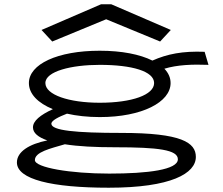

<svg xmlns="http://www.w3.org/2000/svg" viewBox="-20 -705 1040 897"><path d="M224 -511 476 -615 728 -511 778 -565 500 -685H452L174 -565ZM446 -158C644 -158 777 -228 777 -317C777 -342 767 -364 748 -384C808 -402 877 -405 954 -402L936 -463C833 -467 762 -453 692 -422C634 -451 549 -468 446 -468C248 -468 115 -405 115 -317C115 -267 156 -224 227 -195C168 -168 134 -140 134 -110C134 -84 158 -64 201 -49C116 -32 59 4 59 54C59 133 222 172 488 172C780 172 895 105 895 28C895 -39 828 -84 548 -84C334 -84 220 -95 220 -127C220 -142 254 -159 293 -174C337 -164 389 -158 446 -158ZM446 -225C302 -225 192 -262 192 -317C192 -372 314 -402 446 -402C597 -402 700 -372 700 -317C700 -262 597 -225 446 -225ZM143 43C143 5 215 -11 283 -31C345 -21 425 -17 518 -17C720 -17 811 -5 811 39C811 88 672 106 490 106C310 106 143 78 143 43Z"/></svg>

Font: Inconsolata UltraExpanded
Style: Regular
Weight: 400
Width: 9
Monospace: yes
Designer: Raph Levien, Cyreal, Brenton Simpson
Foundry: Raph Levien, Cyreal, Google
Version: Version 3.100